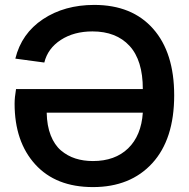

<svg xmlns="http://www.w3.org/2000/svg" viewBox="-20 -759 776 789"><path d="M367.2 -738.8Q522.5 -738.8 609.1 -640.9Q695.8 -543 695.8 -367.2Q695.8 -187 606 -88.6Q516.1 9.8 361.8 9.8Q209.5 9.8 124.8 -83.5Q40 -176.8 40 -333Q40 -358.4 45.9 -393.1H566.9Q566.9 -511.2 512.2 -570.6Q457.5 -629.9 359.9 -629.9Q283.7 -629.9 230 -595Q176.3 -560.1 162.1 -502L43 -518.1Q68.4 -621.6 156.7 -680.2Q245.1 -738.8 367.2 -738.8ZM361.8 -97.2Q452.6 -97.2 506.6 -149.4Q560.5 -201.7 566.9 -295.9H171.9Q172.9 -242.2 188.5 -202.6Q204.1 -163.1 230.7 -140.6Q257.3 -118.2 290 -107.7Q322.8 -97.2 361.8 -97.2Z"/></svg>

Font: BDO Grotesk Medium
Style: Regular
Weight: 500
Designer: Deni Anggara
Foundry: Lokal Container
Version: Version 2.000